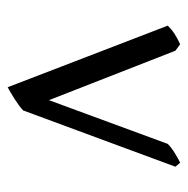

<svg xmlns="http://www.w3.org/2000/svg" viewBox="-15 -721 483 493"><g transform="rotate(-90 226.5 -474.5)"><path d="M407.2 -285.2Q396.5 -274.4 385.7 -267.6Q375 -260.7 359.4 -253.4L342.8 -265.6L215.8 -590.3L103.5 -285.2Q94.2 -275.9 79.3 -266.8Q64.5 -257.8 55.2 -253.4L44.9 -265.6L189.5 -656.7Q200.7 -667 218.8 -678.5Q236.8 -689.9 249 -696.3Z"/></g></svg>

Font: Dai Banna SIL Light
Style: Regular
Weight: 300
Designer: Victor Gaultney
Foundry: SIL International
Version: Version 4.000